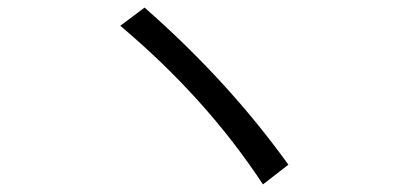

<svg xmlns="http://www.w3.org/2000/svg" viewBox="-20 -596 1040 506"><path d="M361 -576Q581 -383 740 -162L673 -110Q523 -338 297 -528Z"/></svg>

Font: Source Han Sans CN Normal
Style: Regular
Weight: 350
Designer: Ryoko NISHIZUKA 西塚涼子 (kana, bopomofo & ideographs); Paul D. Hunt (Latin, Greek & Cyrillic); Sandoll Communications 산돌커뮤니
Foundry: Adobe
Version: Version 2.004;hotconv 1.0.118;makeotfexe 2.5.65603